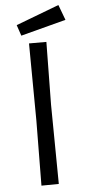

<svg xmlns="http://www.w3.org/2000/svg" viewBox="-59 -902 413 936"><g transform="rotate(-5 147.5 -434.0)"><path d="M71 -736 53 -789 264 -869 292 -794ZM105 1 108 -318 105 -695H190L186 -388L190 0Z"/></g></svg>

Font: Ruda
Style: Regular
Weight: 400
Designer: Mariela Monsalve and Angelina Sanchez
Foundry: Mariela Monsalve and Angelina Sanchez
Version: Version 2.000